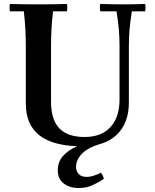

<svg xmlns="http://www.w3.org/2000/svg" viewBox="-20 -722 780 967"><path d="M395 15Q252 15 181 -38.5Q110 -92 110 -201V-490Q110 -535 107.5 -578.5Q105 -622 100 -665H30Q26 -684 30 -702Q65 -701 102.5 -700.5Q140 -700 174 -700Q209 -700 246 -700.5Q283 -701 317 -702Q321 -684 317 -665H247Q242 -622 239.5 -578.5Q237 -535 237 -490V-210Q237 -119 279 -75.5Q321 -32 406 -32Q491 -32 536.5 -82Q582 -132 582 -220V-490Q582 -535 578.5 -574Q575 -613 567 -665H485Q481 -684 485 -702Q523 -701 555.5 -700.5Q588 -700 607 -700Q624 -700 650.5 -700.5Q677 -701 711 -702Q715 -684 711 -665H644Q636 -613 632.5 -574Q629 -535 629 -490V-205Q629 -102 568 -43.5Q507 15 395 15ZM376 225Q331 225 301 202Q271 179 271 136Q271 94 296.5 64.5Q322 35 368.5 14.5Q415 -6 475 -21L494 0Q427 19 395 50Q363 81 363 119Q363 140 376.5 154.5Q390 169 417 169Q431 169 448.5 164Q466 159 488 148Q500 162 503 179Q474 198 444.5 211.5Q415 225 376 225Z"/></svg>

Font: Poltawski Nowy Medium
Style: Regular
Weight: 500
Version: Version 1.001;gftools[0.9.25]